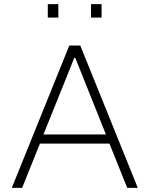

<svg xmlns="http://www.w3.org/2000/svg" viewBox="-20 -908 723 928"><path d="M37 0 315 -688H368L646 0H595L509 -214H173L87 0ZM190 -258H492L344 -628H339ZM211 -823V-888H262V-823ZM420 -823V-888H471V-823Z"/></svg>

Font: Saira ExtraLight
Style: Regular
Weight: 200
Designer: Hector Gatti with collaboration of the Omnibus-Type team
Foundry: Omnibus-Type
Version: Version 1.100; ttfautohint (v1.8.3)